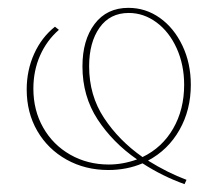

<svg xmlns="http://www.w3.org/2000/svg" viewBox="-20 -430 554 489"><path d="M357 -21Q407 10 455 28L450 39Q394 19 343 -14Q303 3 256 3Q197 3 149.5 -23.5Q102 -50 75 -96.5Q48 -143 48 -202Q48 -251 67 -293Q86 -335 120 -362L130 -354Q99 -327 82 -288.5Q65 -250 65 -204Q65 -149 90 -105Q115 -61 159 -36Q203 -11 257 -11Q293 -11 329 -24Q267 -67 228.5 -126Q190 -185 190 -261Q190 -328 221 -369Q252 -410 307 -410Q351 -410 387 -384.5Q423 -359 444.5 -314Q466 -269 466 -214Q466 -150 437 -99Q408 -48 357 -21ZM343 -30Q393 -54 421 -102.5Q449 -151 449 -214Q449 -265 430 -307Q411 -349 378.5 -373Q346 -397 308 -397Q260 -397 233.5 -359.5Q207 -322 207 -261Q207 -187 245 -129.5Q283 -72 343 -30Z"/></svg>

Font: Ysabeau Infant Thin
Style: Regular
Weight: 200
Designer: Christian Thalmann (Catharsis Fonts)
Version: Version 0.003